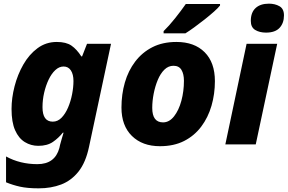

<svg xmlns="http://www.w3.org/2000/svg" viewBox="-20 -788 1570 1048"><path d="M191 240Q130 240 89.5 231Q49 222 13 207V66Q51 87 94 97.5Q137 108 184 108Q280 108 304 20L308 2Q312 -13 317.5 -32Q323 -51 327 -64H323Q300 -35 269 -13.5Q238 8 189 8Q149 8 115.5 -12.5Q82 -33 62.5 -77Q43 -121 43 -193Q43 -253 59.5 -317Q76 -381 107.5 -436Q139 -491 185 -525Q231 -559 290 -559Q341 -559 370 -539Q399 -519 424 -480H428L455 -549H586L466 13Q448 99 408.5 148.5Q369 198 314 219Q259 240 191 240ZM268 -124Q295 -124 316 -145.5Q337 -167 351.5 -201Q366 -235 373.5 -273.5Q381 -312 381 -346Q381 -382 367 -403.5Q353 -425 327 -425Q303 -425 282 -405.5Q261 -386 245.5 -353.5Q230 -321 221 -282Q212 -243 212 -203Q212 -124 268 -124Z M853 10Q757 10 700 -46Q643 -102 643 -201Q643 -273 661.5 -337.5Q680 -402 718 -452Q756 -502 812 -530.5Q868 -559 943 -559Q1041 -559 1097 -503Q1153 -447 1153 -345Q1153 -275 1134.5 -211Q1116 -147 1078.5 -97Q1041 -47 985 -18.5Q929 10 853 10ZM870 -120Q904 -120 930 -153Q956 -186 970 -238Q984 -290 984 -347Q984 -384 970.5 -406.5Q957 -429 927 -429Q899 -429 877.5 -408Q856 -387 841.5 -352.5Q827 -318 819 -277.5Q811 -237 811 -199Q811 -120 870 -120ZM873 -618Q902 -646 935.5 -688Q969 -730 994 -766H1181V-758Q1171 -745 1148 -724.5Q1125 -704 1096.5 -681.5Q1068 -659 1040.5 -639Q1013 -619 992 -606H873Z M1432 -610Q1397 -610 1373 -624.5Q1349 -639 1349 -674Q1349 -720 1375 -744Q1401 -768 1448 -768Q1481 -768 1505.5 -754Q1530 -740 1530 -704Q1530 -662 1506 -636Q1482 -610 1432 -610ZM1210 0 1326 -549H1493L1376 0Z"/></svg>

Font: Noto Sans ExtraBold
Style: Italic
Weight: 800
Italic angle: -12°
Designer: Monotype Design Team
Foundry: Monotype Imaging Inc.
Version: Version 2.013; ttfautohint (v1.8.4.7-5d5b)